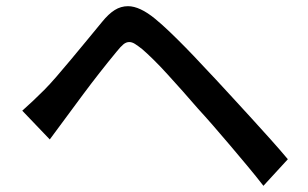

<svg xmlns="http://www.w3.org/2000/svg" viewBox="-20 -636 996 621"><path d="M52 -278Q71 -295 87 -310Q103 -325 123 -345Q140 -362 162.5 -388Q185 -414 210 -444Q235 -474 261 -505.5Q287 -537 310 -565Q331 -591 351 -603.5Q371 -616 394 -616Q432 -616 482 -575Q505 -556 530 -532Q555 -508 580.5 -482Q606 -456 631 -429Q656 -402 679 -378Q703 -352 732.5 -320Q762 -288 793 -254Q824 -220 854.5 -186Q885 -152 911 -121L832 -35Q808 -66 780 -99.5Q752 -133 724.5 -165.5Q697 -198 670 -229Q643 -260 620 -285Q597 -312 571 -341Q545 -370 521 -396.5Q497 -423 475.5 -444Q454 -465 440 -477Q426 -488 416.5 -494Q407 -500 398 -500Q388 -500 379 -492.5Q370 -485 358 -470Q301 -401 247.5 -329Q194 -257 141 -185Z"/></svg>

Font: Kinto Sans Med
Style: Regular
Weight: 500
Designer: Authors: Ryoko NISHIZUKA  (kana & ideographs); Paul D. Hunt (Latin, Greek & Cyrillic); Wenlong ZHANG  (bopomofo); Sandol
Foundry: Adobe Systems Incorporated, ookami Inc.
Version: Version 0.001